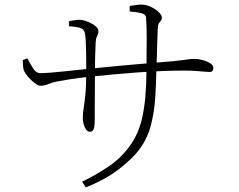

<svg xmlns="http://www.w3.org/2000/svg" viewBox="-20 -776 1040 835"><path d="M544 -726V-750Q557 -752 570 -754Q583 -756 594 -756Q611 -756 627 -750Q643 -744 656 -735Q669 -726 676.5 -716.5Q684 -707 684 -701Q684 -691 680 -686.5Q676 -682 671.5 -675.5Q667 -669 666 -651Q665 -628 664 -593.5Q663 -559 662 -525.5Q661 -492 660 -470Q659 -411 655 -349.5Q651 -288 636 -230.5Q621 -173 586 -126Q559 -89 500 -42.5Q441 4 353 39L337 14Q393 -12 453 -52.5Q513 -93 553 -154Q581 -196 594 -246.5Q607 -297 612 -354Q617 -411 617 -470Q618 -557 618 -613.5Q618 -670 615 -700Q614 -714 594 -719Q574 -724 544 -726ZM280 -684Q291 -686 303.5 -688Q316 -690 326 -690Q337 -690 351 -685.5Q365 -681 378 -674Q391 -667 399.5 -658.5Q408 -650 408 -642Q408 -632 405.5 -626.5Q403 -621 400 -614Q397 -607 396 -591Q396 -582 395 -563.5Q394 -545 393.5 -520Q393 -495 393 -465Q393 -422 392.5 -378.5Q392 -335 392 -302Q392 -269 392 -257Q392 -227 387.5 -215Q383 -203 371 -203Q361 -203 354 -213Q347 -223 343.5 -237Q340 -251 340 -262Q340 -282 343.5 -303.5Q347 -325 351 -361.5Q355 -398 355 -463Q355 -477 355 -501Q355 -525 354.5 -552.5Q354 -580 352.5 -603Q351 -626 348 -636Q344 -650 327 -655Q310 -660 280 -662ZM79 -515 99 -522Q110 -501 123.5 -479.5Q137 -458 155 -458Q172 -458 199.5 -460Q227 -462 258.5 -465.5Q290 -469 319.5 -472Q349 -475 369 -477Q399 -480 434 -483.5Q469 -487 506.5 -490.5Q544 -494 580.5 -497Q617 -500 650 -503Q703 -507 734 -510Q765 -513 781.5 -515.5Q798 -518 807 -519Q816 -520 825 -520Q841 -520 860.5 -515Q880 -510 894 -501Q908 -492 908 -480Q908 -473 904.5 -468Q901 -463 890 -463Q881 -463 867 -464.5Q853 -466 831 -467.5Q809 -469 776 -469Q736 -469 685 -467Q634 -465 578.5 -461Q523 -457 469 -452Q415 -447 368 -442Q321 -437 286 -431.5Q251 -426 225 -421Q206 -417 189 -410Q172 -403 156 -403Q146 -403 131 -414.5Q116 -426 103 -441Q90 -456 85 -467Q81 -475 80 -490.5Q79 -506 79 -515Z"/></svg>

Font: Noto Serif HK
Style: Regular
Weight: 200
Designer: Ryoko NISHIZUKA 西塚涼子 (kana & ideographs); Frank Grießhammer (Latin, Greek & Cyrillic); Wenlong ZHANG 张文龙 (bopomofo); San
Foundry: Adobe
Version: Version 2.001;hotconv 1.1.0;makeotfexe 2.6.0